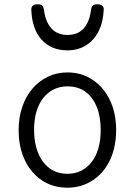

<svg xmlns="http://www.w3.org/2000/svg" viewBox="-20 -857 629 896"><path d="M295 19Q227 19 175.5 -15.5Q124 -50 95.5 -110.5Q67 -171 67 -250Q67 -309 84 -358.5Q101 -408 131.5 -443.5Q162 -479 203.5 -499Q245 -519 295 -519Q361 -519 412.5 -484.5Q464 -450 493 -389.5Q522 -329 522 -250Q522 -203 511.5 -161.5Q501 -120 481 -87Q461 -54 433 -30.5Q405 -7 370 6Q335 19 295 19ZM295 -46Q331 -46 359.5 -60.5Q388 -75 408.5 -102Q429 -129 439.5 -166.5Q450 -204 450 -250Q450 -312 431.5 -358Q413 -404 378.5 -429Q344 -454 295 -454Q259 -454 230 -439.5Q201 -425 180.5 -398Q160 -371 149.5 -334Q139 -297 139 -250Q139 -189 158 -143Q177 -97 211.5 -71.5Q246 -46 295 -46ZM295 -622Q219 -622 174 -672Q129 -722 126 -813Q126 -823 132.5 -830Q139 -837 155 -837Q171 -837 177 -830.5Q183 -824 185 -813Q191 -758 218.5 -726Q246 -694 295 -694Q345 -694 372 -726Q399 -758 405 -813Q407 -825 413 -831Q419 -837 434 -837Q450 -837 457.5 -830Q465 -823 464 -813Q462 -755 440.5 -712Q419 -669 381.5 -645.5Q344 -622 295 -622Z"/></svg>

Font: Playwrite BR Light
Style: Regular
Weight: 300
Version: Version 1.003